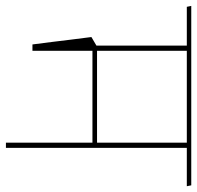

<svg xmlns="http://www.w3.org/2000/svg" viewBox="-45 -637 666 648"><g transform="rotate(90 288.0 -313.0)"><path d="M463 -615H445.5V0H463ZM376.5 -610.5H592.5L589.5 -625.5H373.5ZM542 -610.5 538.5 -625.5H-16L-13 -610.5ZM453.5 -307.5H127V-292H453.5ZM135.5 -616H118V-272.5H135.5ZM114 -89.5H135.5V-305.5H118L89 -288.5Q94 -249.5 97.8 -219.2Q101.5 -189 105.2 -158.5Q109 -128 114 -89.5Z"/></g></svg>

Font: Anek Devanagari Thin
Style: Regular
Weight: 250
Designer: Kailash Malviya (Devanagari) & Yesha Goshar (Latin)
Foundry: Ek Type
Version: Version 1.003